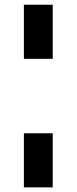

<svg xmlns="http://www.w3.org/2000/svg" viewBox="-20 -812 332 832"><path d="M208.5 -234.4V0H83.5V-234.4ZM208.5 -791.5V-557.1H83.5V-791.5Z"/></svg>

Font: Resagnicto
Style: Bold
Weight: 700
Version: Version 0.9991